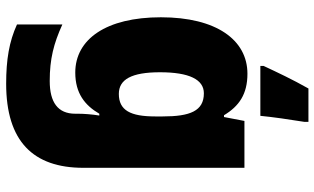

<svg xmlns="http://www.w3.org/2000/svg" viewBox="-224 -582 1046 639"><g transform="rotate(90 299.5 -263.0)"><path d="M386 -752V-766H275C244 -711 223 -666 200 -617V-606H366C370 -647 378 -703 386 -752ZM226 -563C113 -563 38 -459 38 -275C38 -93 111 10 222 10C291 10 331 -22 359 -70H365C361 -46 359 -18 359 1V10C359 68 321 95 250 95C177 95 126 82 62 53V204C119 230 179 240 259 240C451 240 539 150 539 -17V-553H383L370 -485H364C334 -535 294 -563 226 -563ZM291 -418C350 -418 368 -372 368 -281V-256C368 -174 348 -135 293 -135C245 -135 221 -177 221 -272C221 -369 245 -418 291 -418Z"/></g></svg>

Font: Noto Sans Georgian SemiCondensed Black
Style: Regular
Weight: 900
Width: 4
Designer: Monotype Design Team, Akaki Razmadze
Foundry: Google LLC
Version: Version 2.005